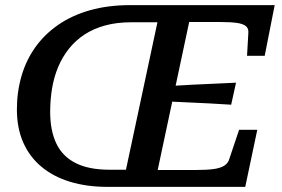

<svg xmlns="http://www.w3.org/2000/svg" viewBox="-20 -730 1101 750"><path d="M643 -394Q686 -397 729.5 -399Q773 -401 816 -403Q859 -405 902 -407L883 -321Q841 -324 799 -326Q757 -328 714.5 -330Q672 -332 629 -334ZM489 -710H1053L1014 -512H945L950 -600Q952 -618 941 -627.5Q930 -637 905.5 -640.5Q881 -644 841 -644H719L596 -66H745Q787 -66 813.5 -69.5Q840 -73 855.5 -82.5Q871 -92 876 -110L914 -223H985L938 0H401Q319 0 253.5 -20Q188 -40 141.5 -79Q95 -118 70.5 -174Q46 -230 46 -303Q46 -371 64 -433Q82 -495 118 -545.5Q154 -596 207.5 -633Q261 -670 331.5 -690Q402 -710 489 -710ZM408 -67H472L595 -643H492Q436 -643 390.5 -630.5Q345 -618 310 -595Q275 -572 249.5 -540Q224 -508 207.5 -469Q191 -430 183.5 -385.5Q176 -341 176 -293Q176 -220 200 -169.5Q224 -119 275.5 -93Q327 -67 408 -67Z"/></svg>

Font: Roboto Serif Medium
Style: Italic
Weight: 500
Italic angle: -10°
Designer: Greg Gazdowicz
Foundry: Commercial Type
Version: Version 1.008